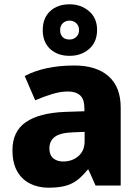

<svg xmlns="http://www.w3.org/2000/svg" viewBox="-20 -864 650 894"><path d="M326 -559Q429 -559 485.5 -509Q542 -459 542 -363V0H425L392 -74H388Q365 -45 340.5 -26Q316 -7 284 1.5Q252 10 206 10Q158 10 120 -9Q82 -28 60 -66.5Q38 -105 38 -165Q38 -252 100 -295Q162 -338 282 -343L373 -346V-359Q373 -402 353 -420Q333 -438 297 -438Q262 -438 222.5 -426Q183 -414 144 -397L95 -510Q140 -534 198 -546.5Q256 -559 326 -559ZM323 -248Q261 -246 235.5 -227Q210 -208 210 -173Q210 -142 228 -127Q246 -112 274 -112Q316 -112 345 -137Q374 -162 374 -206V-250ZM304 -604Q248 -604 213.5 -636Q179 -668 179 -724Q179 -780 213.5 -812Q248 -844 304 -844Q357 -844 394.5 -812Q432 -780 432 -725Q432 -668 395 -636Q358 -604 304 -604ZM304 -680Q322 -680 335 -692Q348 -704 348 -724Q348 -744 335 -756Q322 -768 304 -768Q285 -768 272.5 -756Q260 -744 260 -724Q260 -704 271 -692Q282 -680 304 -680Z"/></svg>

Font: Noto Sans Khmer ExtraBold
Style: Regular
Weight: 800
Version: Version 2.003